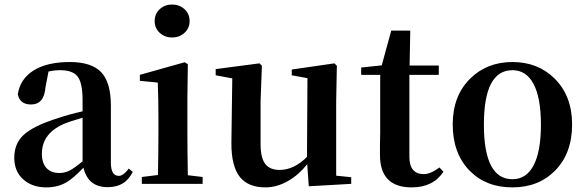

<svg xmlns="http://www.w3.org/2000/svg" viewBox="-20 -812 2586 848"><path d="M184.6 15.6Q122.1 15.6 83 -19.5Q43 -54.7 43 -115.2Q43 -177.7 84 -215.8Q127.9 -256.8 238.3 -291Q284.2 -306.6 344.7 -320.3V-370.1Q344.7 -446.3 322.3 -474.6Q300.8 -502 245.1 -502Q220.7 -502 194.3 -496.1L180.7 -425.8Q174.8 -350.6 117.2 -350.6Q67.4 -350.6 58.6 -395.5Q68.4 -461.9 127 -500Q187.5 -538.1 288.1 -538.1Q383.8 -538.1 426.8 -493.2Q469.7 -448.2 469.7 -345.7V-93.8Q469.7 -35.2 504.9 -35.2Q524.4 -35.2 548.8 -67.4L566.4 -52.7Q547.9 -16.6 520.5 -1Q494.1 14.6 455.1 14.6Q369.1 14.6 348.6 -71.3Q303.7 -24.4 273.4 -6.8Q235.4 15.6 184.6 15.6ZM243.2 -47.9Q266.6 -47.9 289.1 -59.6Q309.6 -70.3 344.7 -99.6V-292Q339.8 -291 332 -288.1Q285.2 -274.4 271.5 -268.6Q165 -226.6 165 -132.8Q165 -90.8 186.5 -68.4Q207 -47.9 243.2 -47.9Z M606.4 0V-30.3L677.7 -39.1Q679.7 -150.4 679.7 -229.5V-298.8Q679.7 -374 676.8 -447.3L597.7 -455.1V-481.4L795.9 -537.1L809.6 -528.3L807.6 -376V-229.5Q807.6 -149.4 809.6 -38.1L875 -30.3V0ZM663.1 -718.8Q663.1 -751 685.5 -771.5Q708 -792 740.2 -792Q772.5 -792 794.9 -771.5Q817.4 -751 817.4 -718.8Q817.4 -687.5 794.9 -667Q772.5 -646.5 740.2 -646.5Q708 -646.5 685.5 -667Q663.1 -687.5 663.1 -718.8Z M1152.3 15.6Q1078.1 15.6 1041 -28.3Q1001 -77.1 1002 -182.6L1005.9 -465.8L932.6 -479.5V-506.8L1126 -532.2L1136.7 -521.5L1130.9 -365.2V-175.8Q1130.9 -113.3 1152.3 -86.9Q1172.9 -61.5 1214.8 -61.5Q1278.3 -61.5 1335.9 -119.1L1337.9 -466.8L1268.6 -479.5V-504.9L1457 -532.2L1467.8 -521.5L1464.8 -365.2V-36.1L1531.2 -29.3V0L1343.8 10.7L1336.9 -86.9Q1299.8 -40 1253.9 -13.7Q1204.1 15.6 1152.3 15.6Z M1797.9 15.6Q1658.2 15.6 1658.2 -127.9Q1658.2 -142.6 1658.2 -170.9Q1659.2 -205.1 1659.2 -225.6V-481.4H1575.2V-513.7L1666 -523.4L1708 -676.8H1792L1789.1 -522.5H1918V-481.4H1788.1V-120.1Q1788.1 -43 1851.6 -43Q1881.8 -43 1920.9 -72.3L1938.5 -53.7Q1893.6 15.6 1797.9 15.6Z M2054.7 -57.6Q1979.5 -133.8 1979.5 -262.7Q1979.5 -389.6 2057.6 -465.8Q2131.8 -538.1 2243.2 -538.1Q2354.5 -538.1 2427.7 -466.8Q2506.8 -389.6 2506.8 -262.7Q2506.8 -133.8 2430.7 -57.6Q2358.4 15.6 2242.7 15.6Q2127 15.6 2054.7 -57.6ZM2243.2 -20.5Q2303.7 -20.5 2335.9 -80.1Q2369.1 -141.6 2369.1 -261.2Q2369.1 -380.9 2335.9 -442.4Q2303.7 -502 2243.2 -502Q2117.2 -502 2117.2 -261.7Q2117.2 -20.5 2243.2 -20.5Z"/></svg>

Font: Bpmf GenYo Min B
Style: B
Weight: 700
Foundry: But Ko
Version: Version 1.320